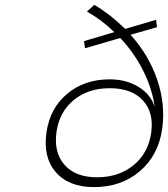

<svg xmlns="http://www.w3.org/2000/svg" viewBox="-20 -763 686 784"><path d="M169.9 -223.1Q184.1 -321.3 254.4 -380.1Q324.7 -439 428.2 -439Q495.1 -439 545.2 -408.4Q595.2 -377.9 611.8 -327.1Q601.1 -401.9 564.7 -474.4Q528.3 -546.9 471.2 -607.9L327.1 -565.9L323.2 -595.2L446.8 -631.8Q394.5 -682.6 335 -715.8L365.2 -743.2Q429.7 -705.1 491.2 -645L617.2 -682.1L621.1 -651.9L513.2 -621.1Q588.4 -537.1 622.3 -436.5Q656.2 -335.9 642.1 -235.8Q626.5 -127.9 550.5 -63.5Q474.6 1 363.8 1Q260.7 1 207.8 -60.1Q154.8 -121.1 169.9 -223.1ZM210.9 -226.1Q198.7 -140.6 243.4 -89.8Q288.1 -39.1 376 -39.1Q464.8 -39.1 524.9 -88.1Q585 -137.2 597.2 -219.2Q609.4 -303.2 563.5 -353Q517.6 -402.8 428.2 -402.8Q340.3 -402.8 281.7 -355Q223.1 -307.1 210.9 -226.1Z"/></svg>

Font: Trueno UltraLight
Style: Italic
Weight: 250
Designer: Julieta Ulanovsky
Foundry: Julieta Ulanovsky
Version: Version 3.001b | FøM Fix